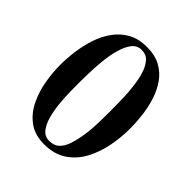

<svg xmlns="http://www.w3.org/2000/svg" viewBox="-200 -858 991 991"><g transform="rotate(45 295.0 -362.5)"><path d="M403 -357Q403 -410 401 -464Q399 -518 390 -571Q386 -597 375.5 -626.5Q365 -656 346 -677Q327 -698 294 -698Q260 -698 239.5 -670Q219 -642 207.5 -598Q196 -554 191.5 -505.5Q187 -457 186 -415Q185 -373 185 -350Q185 -328 185.5 -289Q186 -250 190 -205.5Q194 -161 204.5 -120.5Q215 -80 235 -54Q255 -28 288 -28Q323 -28 342.5 -46.5Q362 -65 372.5 -93Q383 -121 388 -149Q399 -201 401 -253Q403 -305 403 -357ZM539 -365Q539 -304 526.5 -239.5Q514 -175 485 -120Q456 -65 406 -31Q356 3 282 3Q214 3 169 -30Q124 -63 98 -116Q72 -169 61.5 -229.5Q51 -290 51 -345Q51 -393 58 -446Q65 -499 81.5 -549Q98 -599 127 -639.5Q156 -680 199 -704Q242 -728 303 -728Q362 -728 403 -705.5Q444 -683 470.5 -645Q497 -607 512 -560Q527 -513 533 -462.5Q539 -412 539 -365Z"/></g></svg>

Font: Kaisei Opti
Style: Bold
Weight: 700
Designer: Font-Kai, 金井和夫
Foundry: KAZUO KANAI
Version: Version 5.003